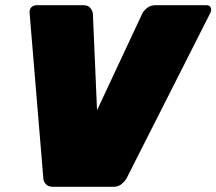

<svg xmlns="http://www.w3.org/2000/svg" viewBox="-20 -720 834 740"><path d="M185 0Q165 0 156 -11Q147 -22 147 -33L94 -671Q93 -685 101.5 -692.5Q110 -700 121 -700H300Q320 -700 328.5 -689Q337 -678 338 -667L354 -295L528 -667Q533 -678 546.5 -689Q560 -700 580 -700H776Q788 -700 792 -691Q796 -682 791 -671L468 -33Q462 -22 449 -11Q436 0 416 0Z"/></svg>

Font: Rubik Black
Style: Italic
Weight: 900
Italic angle: -12°
Designer: Hubert and Fischer
Foundry: Hubert and Fischer
Version: Version 2.300;gftools[0.9.30]